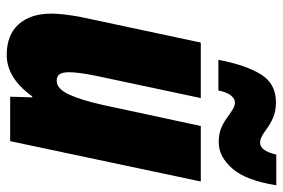

<svg xmlns="http://www.w3.org/2000/svg" viewBox="-152 -660 822 557"><g transform="rotate(90 258.5 -381.0)"><path d="M19 -120Q19 -149 28 -201L103 -553H264L199 -247Q189 -197 189 -170Q189 -153 194.5 -144Q200 -135 214 -135Q237 -135 253.5 -170.5Q270 -206 284 -269L345 -553H506L389 0H260L262 -64H259Q206 10 139 10Q81 10 50 -24.5Q19 -59 19 -120ZM276 -771Q302 -771 320.5 -763Q339 -755 358 -741Q379 -725 393 -725Q405 -725 413.5 -736Q422 -747 428 -772H517Q503 -684 468.5 -644.5Q434 -605 392 -605Q367 -605 349 -613Q331 -621 313 -635Q300 -644 292.5 -648Q285 -652 276 -652Q266 -652 256.5 -640.5Q247 -629 242 -604H153Q168 -683 195 -727Q222 -771 276 -771Z"/></g></svg>

Font: Noto Sans UI CondBlack
Style: Italic
Weight: 900
Width: 3
Italic angle: -12°
Designer: Monotype Design Team
Foundry: Monotype Imaging Inc.
Version: Version 1.001